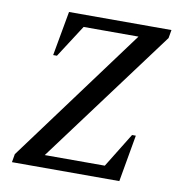

<svg xmlns="http://www.w3.org/2000/svg" viewBox="-76 -732 768 803"><g transform="rotate(10 308.0 -330.0)"><path d="M27 0 33 -35 457 -609H224L135 -471H119L153 -660H588L582 -625L157 -53H412L502 -199H518L483 0Z"/></g></svg>

Font: Spectral SC Medium
Style: Italic
Weight: 500
Italic angle: -10°
Designer: Jean-Baptiste Levee
Foundry: Production Type
Version: Version 2.001